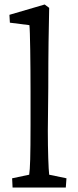

<svg xmlns="http://www.w3.org/2000/svg" viewBox="-20 -835 349 855"><path d="M36 0H273L276 -41L199 -57C196 -81 193 -163 193 -253L195 -445C195 -613 197 -700 199 -800L179 -815L22 -769L24 -734L111 -723C114 -702 116 -547 116 -427V-281C116 -140 114 -82 110 -57L34 -41Z"/></svg>

Font: TPK Tissa Web Quiz
Style: Regular
Weight: 400
Designer: Jacques Le Bailly, Suppakit Chalermlarp | Katatrad Co.,Ltd.
Foundry: Jacques Le Bailly, Cadson Demak Co.,Ltd.
Version: Version 5.000;Glyphs 3.1.2 (3151)